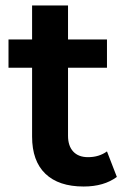

<svg xmlns="http://www.w3.org/2000/svg" viewBox="-20 -673 466 700"><path d="M285 7Q194 7 145.5 -39.5Q97 -86 97 -175V-426H11V-529H97V-653H228V-529H370V-426H228V-178Q228 -141 247 -120.5Q266 -100 301 -100Q341 -100 370 -121L406 -28Q359 7 285 7Z"/></svg>

Font: Belfius21
Style: Bold
Weight: 700
Designer: Montserrat's base design by Julieta Ulanovsky, modified by Coast SPRL for Belfius Bank NV.
Foundry: Montserrat's base design by Julieta Ulanovsky, modified by Coast SPRL for Belfius Bank NV.
Version: Version 2.000;FEAKit 1.0